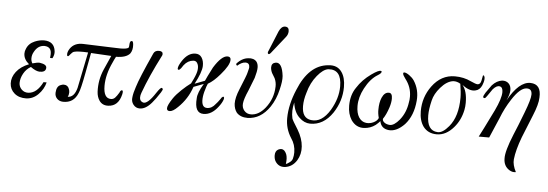

<svg xmlns="http://www.w3.org/2000/svg" viewBox="-58 -837 3870 1355"><g transform="rotate(5 1877.5 -160.0)"><path d="M306 -339Q309 -315 295 -289H278Q278 -290 280 -313Q283 -368 232 -370Q186 -370 160 -322Q147 -300 147 -275Q147 -256 157 -240Q190 -250 209 -249Q235 -245 247 -236.5Q259 -228 257 -214Q254 -185 211 -186Q184 -188 149 -214Q117 -196 98 -162Q79 -128 79 -94Q80 -67 99 -48.5Q118 -30 146 -31Q207 -34 247 -115H269Q257 -66 219 -28Q183 8 135 10Q83 11 51 -16.5Q19 -44 17 -86Q15 -130 45.5 -169.5Q76 -209 134 -232Q95 -264 95 -305Q95 -322 102 -337Q117 -377 160 -395Q193 -409 226 -409Q298 -408 306 -339Z M854 -434Q857 -396 840 -371Q813 -338 741 -338Q729 -316 721 -297Q678 -207 678 -127Q678 -38 731 -38Q748 -38 760 -50.5Q772 -63 787 -88Q789 -93 790 -95Q791 -97 793.5 -100.5Q796 -104 798.5 -105Q801 -106 804 -106Q814 -105 808 -78Q788 8 716 11Q675 13 653 -18Q635 -44 633 -81Q629 -164 662 -240L707 -341Q673 -342 563 -349L536 -206Q514 -88 501 -61Q472 13 395 11Q369 10 353 -6.5Q337 -23 338 -48Q340 -95 370 -105Q382 -110 390 -110Q420 -110 429 -83Q434 -71 434 -59Q434 -41 426 -27Q472 -27 490 -96Q534 -310 542 -351Q470 -355 442 -347Q431 -343 419.5 -328.5Q408 -314 405 -313Q397 -311 396 -320Q393 -340 410 -366Q440 -410 502 -408Q546 -407 701 -401L766 -399Q815 -399 825 -411Q827 -416 828 -438Q830 -457 840 -458Q846 -460 849.5 -454Q853 -448 854 -434Z M1082 -147Q1090 -144 1090 -138Q1090 -134 1079 -115Q1046 -64 1023 -38Q981 11 939 11Q911 11 893.5 -11.5Q876 -34 881 -65Q884 -94 899 -138Q918 -202 1001 -384Q1011 -406 1039 -406Q1067 -406 1067 -385Q1067 -382 1065 -376Q986 -222 942 -101Q935 -83 935 -67Q935 -41 959 -33Q991 -24 1046 -109Q1060 -130 1069 -139.5Q1078 -149 1082 -147Z M1548 -387Q1548 -349 1488 -280Q1443 -227 1403 -205Q1393 -183 1388 -162Q1377 -129 1375 -97Q1372 -34 1412 -34Q1446 -34 1471 -67Q1483 -79 1502 -106Q1504 -111 1508 -115.5Q1512 -120 1516 -122Q1520 -124 1521 -123Q1529 -120 1524 -103Q1516 -79 1494 -51Q1448 10 1391 10Q1325 10 1334 -96Q1335 -136 1375 -201L1304 -174Q1275 -87 1208 -23Q1174 11 1151 11Q1131 11 1131 -8Q1131 -29 1166 -81Q1186 -110 1221 -143Q1256 -176 1285 -197Q1290 -205 1302 -232Q1320 -271 1323 -295Q1326 -320 1319 -336Q1310 -360 1287 -358Q1248 -355 1221 -320L1206 -298Q1196 -285 1189 -285Q1182 -285 1182 -294Q1182 -312 1206 -349Q1245 -408 1296 -409Q1327 -410 1342.5 -386Q1358 -362 1357 -326Q1355 -281 1310 -197Q1344 -209 1381 -224Q1389 -244 1429 -322Q1483 -409 1525 -409Q1548 -409 1548 -387Z M1924 -305Q1927 -269 1912 -209Q1896 -138 1859 -83Q1796 9 1703 11Q1652 11 1625 -19Q1606 -44 1604 -81Q1603 -124 1629 -186Q1672 -290 1675 -306L1679 -322Q1684 -339 1684 -346Q1684 -377 1655 -377Q1629 -377 1597 -349L1589 -361Q1599 -374 1612 -384Q1640 -406 1671 -409Q1712 -414 1732 -389Q1743 -373 1743 -349Q1743 -323 1729 -275L1693 -183Q1665 -120 1662 -88Q1659 -58 1677 -37Q1695 -16 1724 -16Q1779 -16 1825 -73Q1879 -141 1881 -227Q1882 -257 1869 -285L1848 -320Q1838 -341 1838 -360Q1838 -390 1868 -395Q1913 -401 1924 -305ZM1939 -624Q1939 -600 1923 -581L1826 -459Q1818 -449 1811 -451Q1800 -456 1811 -477L1868 -616Q1885 -654 1911 -654Q1939 -654 1939 -624Z M2362 -265Q2362 -166 2305 -80Q2241 14 2146 13Q2104 12 2070 -21Q2031 -57 2022 -126Q2007 -64 2019 -13Q2022 -1 2062 62Q2098 122 2102 179Q2106 234 2079 278Q2049 326 1997 333Q1950 338 1926 297Q1917 280 1917 257Q1917 227 1938 215Q1950 209 1960 209Q1983 209 1997 242Q2007 268 2001 310Q2008 311 2023 299Q2042 287 2047 270Q2053 248 2053 225Q2053 170 2022 126Q1981 62 1982 -13Q1983 -109 2029 -217Q2102 -397 2238 -409Q2303 -417 2335 -370Q2362 -331 2362 -265ZM2241 -381Q2205 -376 2164 -326Q2121 -274 2102 -202Q2086 -151 2086 -107Q2086 -22 2150 -13Q2227 -2 2285 -98Q2335 -183 2335 -267Q2335 -328 2311.5 -356.5Q2288 -385 2241 -381Z M2882 -214Q2873 -107 2815 -43Q2760 14 2705 10Q2649 5 2639 -48Q2628 -35 2609 -19Q2573 8 2528 10Q2472 13 2437 -37Q2410 -79 2410 -138Q2410 -214 2447 -267Q2484 -326 2546 -370Q2598 -407 2613 -401Q2618 -399 2618 -397Q2618 -385 2593 -370Q2541 -339 2503 -267Q2469 -203 2469 -141Q2469 -91 2488 -61Q2507 -31 2540 -27Q2567 -24 2592.5 -36.5Q2618 -49 2626 -69Q2617 -102 2618 -129Q2618 -178 2633 -213Q2651 -254 2682 -253Q2706 -253 2706 -213Q2706 -186 2695 -151Q2677 -96 2656 -67Q2653 -53 2667.5 -41Q2682 -29 2707 -27Q2738 -26 2776 -72Q2818 -124 2828 -197Q2832 -214 2832 -238Q2832 -306 2789 -361Q2770 -386 2770 -397Q2770 -405 2778 -405Q2791 -405 2813 -389.5Q2835 -374 2848 -355Q2889 -292 2882 -214Z M3342 -427Q3352 -408 3334 -363Q3319 -328 3287 -322Q3247 -313 3194 -353Q3228 -313 3228 -229Q3228 -203 3223 -178Q3208 -105 3163 -53Q3109 10 3043 10Q2981 10 2947 -35Q2917 -77 2917 -143Q2917 -243 2975 -322Q3039 -409 3136 -409Q3199 -409 3250 -384Q3287 -367 3299 -367Q3319 -367 3325 -395Q3329 -419 3332 -431Q3338 -437 3342 -427ZM3178 -360Q3155 -375 3128 -374Q3082 -369 3038 -318Q2998 -272 2987 -224Q2972 -162 2972 -119Q2972 -10 3047 -6Q3083 -3 3127 -56Q3188 -129 3188 -262Q3188 -301 3178 -360Z M3743 -311Q3742 -264 3708 -182L3643 -21Q3608 72 3601 138Q3597 177 3623 227Q3600 232 3577 218Q3535 192 3535 138Q3533 87 3583 -35Q3608 -93 3648 -198Q3685 -294 3685 -328Q3685 -349 3675.5 -359Q3666 -369 3646 -368Q3601 -366 3545 -279Q3503 -215 3475 -142Q3448 -81 3414 0H3340Q3356 -29 3437 -194Q3479 -282 3479 -327Q3479 -362 3457 -366Q3436 -371 3409 -341L3376 -293Q3364 -274 3357 -274Q3347 -274 3347 -283Q3347 -290 3361 -313L3400 -368Q3432 -403 3470 -408Q3499 -410 3516.5 -393Q3534 -376 3534 -346Q3534 -316 3513 -272Q3590 -410 3671 -409Q3749 -407 3743 -311Z"/></g></svg>

Font: GFS Solomos
Style: Regular
Weight: 400
Designer: George D. Matthiopoulos
Foundry: George D. Matthiopoulos
Version: Version 1.000